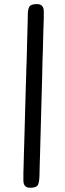

<svg xmlns="http://www.w3.org/2000/svg" viewBox="-20 -764 317 934"><path d="M127 149.4Q93.8 149.4 93.8 114.3V76.2L94.2 66.4L96.2 -10.7Q96.7 -20.5 96.7 -30.3L97.7 -59.1L105.5 -341.3L107.4 -399.4L108.4 -438L109.4 -457.5L112.3 -573.2Q112.8 -583 112.8 -592.3L114.7 -659.7Q115.2 -669.4 115.2 -693.1Q115.2 -716.8 122.3 -730.5Q129.4 -744.1 159.7 -744.1Q192.9 -744.1 192.9 -709V-671.4L192.4 -662.1L191.9 -642.6L191.4 -633.3L188.5 -518.1L187.5 -489.3L187 -479.5L185.1 -392.1Q184.6 -382.3 184.6 -372.6L175.8 -51.8L174.8 -13.2L173.3 35.2L172.4 73.7Q172.4 120.6 164.8 135Q157.2 149.4 127 149.4Z"/></svg>

Font: Averia Gruesa Libre
Style: Regular
Weight: 400
Italic angle: -1.70001°
Version: Version 1.002